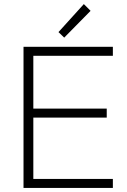

<svg xmlns="http://www.w3.org/2000/svg" viewBox="-20 -919 622 939"><path d="M95 0V-690H532V-646H143V-388H502V-344H143V-44H532V0ZM266 -762 390 -899 423 -866 294 -735Z"/></svg>

Font: Oxanium ExtraLight
Style: Regular
Weight: 200
Designer: Severin Meyer
Version: Version 2.000